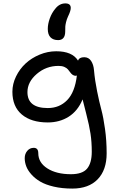

<svg xmlns="http://www.w3.org/2000/svg" viewBox="-20 -877 688 1134"><path d="M323.2 -640.1Q294.4 -640.1 278.3 -656.5Q262.2 -672.9 262.2 -706.1Q262.2 -734.9 273.9 -767.8Q285.6 -800.8 307.1 -826.2Q331.5 -856.9 366.2 -856.9Q397.9 -856.9 397.9 -830.1Q397.9 -812.5 381.8 -779.8Q374 -762.7 370.1 -746.1Q366.2 -729.5 365.7 -720.5Q365.2 -711.4 365.2 -691.9Q365.2 -640.1 323.2 -640.1ZM407.2 236.8Q346.7 236.8 297.6 225.3Q248.5 213.9 217.3 195.3Q186 176.8 164.8 152.6Q143.6 128.4 134.8 104.7Q126 81.1 126 57.1Q126 31.7 141.1 13.9Q156.2 -3.9 179.2 -3.9Q206.1 -3.9 206.1 27.8Q206.1 83.5 259.8 117.7Q313.5 151.9 398.9 151.9Q466.8 151.9 494.4 118.9Q522 85.9 522 19Q522 -38.6 514.6 -87.2Q507.3 -135.7 489 -206.3Q470.7 -276.9 467.8 -290Q439.5 -221.7 385.7 -187.7Q332 -153.8 262.2 -153.8Q164.6 -153.8 108.9 -200.7Q53.2 -247.6 53.2 -335Q53.2 -381.3 74.7 -425.5Q96.2 -469.7 131.3 -502.2Q166.5 -534.7 214.1 -554.4Q261.7 -574.2 312 -574.2Q406.7 -574.2 440.9 -519Q448.2 -539.1 477.1 -539.1Q503.9 -539.1 518.3 -516.8Q532.7 -494.6 535.2 -461.9Q540.5 -401.9 553.5 -338.1Q566.4 -274.4 578.6 -229Q590.8 -183.6 600.3 -115Q609.9 -46.4 609.9 28.8Q609.9 127 556.9 181.9Q503.9 236.8 407.2 236.8ZM142.1 -333Q142.1 -238.8 262.2 -238.8Q331.1 -238.8 376.7 -285.6Q422.4 -332.5 434.1 -431.2Q430.2 -429.2 428.2 -429.2Q417 -429.2 408.7 -435.3Q400.4 -441.4 394.5 -450Q388.7 -458.5 381.3 -467Q374 -475.6 360.1 -481.7Q346.2 -487.8 326.2 -487.8Q252.4 -487.8 197.3 -440.4Q142.1 -393.1 142.1 -333Z"/></svg>

Font: Shantell Sans Irregular Bouncy
Style: Regular
Weight: 400
Designer: Stephen Nixon, Anya Danilova, Shantell Martin
Foundry: Arrow Type
Version: Version 1.006;[9816181b4]